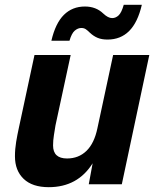

<svg xmlns="http://www.w3.org/2000/svg" viewBox="-20 -764 648 796"><path d="M182 12Q114 12 78 -22.5Q42 -57 42 -116Q42 -146 47 -176Q52 -206 58 -233L123 -536H273L210 -244Q207 -225 203.5 -203.5Q200 -182 200 -161Q200 -107 258 -107Q306 -107 338.5 -138.5Q371 -170 384 -233L449 -536H599L485 0H348L364 -87Q302 12 182 12ZM426 -600Q402 -600 385 -607Q368 -614 353 -628Q343 -638 335.5 -643Q328 -648 317 -648Q303 -648 290 -637Q277 -626 268 -595H193Q210 -668 245 -702.5Q280 -737 332 -737Q378 -737 408 -708Q428 -689 445 -689Q460 -689 472 -700.5Q484 -712 493 -744H568Q551 -671 515.5 -635.5Q480 -600 426 -600Z"/></svg>

Font: Geist
Style: Bold Italic
Weight: 700
Italic angle: -12°
Designer: Basement.studio, Andrés Briganti, Mateo Zaragoza
Foundry: Basement.studio, Vercel, Andrés Briganti, Guido Ferreyra, Mateo Zaragoza
Version: Version 1.500; ttfautohint (v1.8.4.7-5d5b)